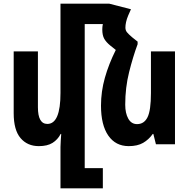

<svg xmlns="http://www.w3.org/2000/svg" viewBox="-20 -780 1021 1038"><path d="M438 129H536V238H307V15Q307 -2 308.5 -20.5Q310 -39 311 -56H308Q292 -25 264 -7.5Q236 10 190 10Q128 10 91 -33.5Q54 -77 54 -168V-502H185V-200Q185 -110 236 -110Q307 -110 307 -277V-760H571L688 -730L673 -696Q665 -677 661.5 -660.5Q658 -644 658 -631Q658 -616 666.5 -605.5Q675 -595 695 -578L724 -555V-541Q699 -474 678 -390Q657 -306 657 -214Q657 -168 673.5 -138.5Q690 -109 721 -109Q759 -109 777.5 -146Q796 -183 796 -277V-502H926V0H823L809 -56H806Q784 -25 753.5 -7.5Q723 10 676 10Q605 10 565.5 -47Q526 -104 526 -209Q526 -285 547 -359.5Q568 -434 606 -510L576 -534Q554 -552 543.5 -570.5Q533 -589 533 -621Q533 -635 536 -650H438Z"/></svg>

Font: Noto Sans Armenian ExtraCondensed
Style: Bold
Weight: 700
Width: 2
Designer: Monotype Design Team
Foundry: Monotype Imaging Inc.
Version: Version 2.008; ttfautohint (v1.8.4.7-5d5b)